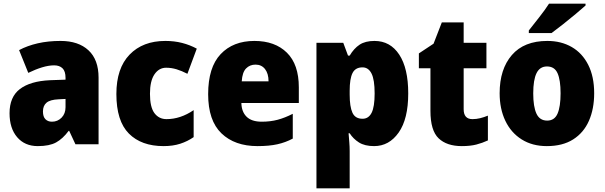

<svg xmlns="http://www.w3.org/2000/svg" viewBox="-20 -786 3297 1046"><path d="M310 -563Q407 -563 462 -512Q517 -461 517 -363V0H391L357 -73H354Q322 -30 285.5 -10Q249 10 186 10Q115 10 73.5 -38.5Q32 -87 32 -169Q32 -258 88.5 -301Q145 -344 252 -349L337 -352V-362Q337 -398 320.5 -414Q304 -430 275 -430Q245 -430 209 -419Q173 -408 134 -389L84 -513Q129 -537 185.5 -550Q242 -563 310 -563ZM299 -245Q253 -243 233.5 -226.5Q214 -210 214 -179Q214 -150 227.5 -136.5Q241 -123 263 -123Q294 -123 315.5 -145Q337 -167 337 -202V-247Z M871 10Q750 10 682 -58.5Q614 -127 614 -274Q614 -414 686 -488.5Q758 -563 881 -563Q930 -563 972.5 -552Q1015 -541 1052 -521L1001 -384Q970 -400 942 -408.5Q914 -417 885 -417Q846 -417 821.5 -381Q797 -345 797 -275Q797 -202 821.5 -169.5Q846 -137 887 -137Q963 -137 1035 -186V-39Q1002 -16 962 -3Q922 10 871 10Z M1366 -563Q1478 -563 1543 -499Q1608 -435 1608 -310V-225H1295Q1296 -177 1323.5 -150Q1351 -123 1406 -123Q1453 -123 1492.5 -133.5Q1532 -144 1575 -166V-31Q1536 -10 1491 0Q1446 10 1383 10Q1259 10 1186.5 -59.5Q1114 -129 1114 -273Q1114 -419 1182 -491Q1250 -563 1366 -563ZM1372 -434Q1341 -434 1320.5 -413Q1300 -392 1297 -343H1443Q1443 -385 1424 -409.5Q1405 -434 1372 -434Z M2020 -563Q2106 -563 2155 -488.5Q2204 -414 2204 -277Q2204 -138 2152 -64Q2100 10 2018 10Q1967 10 1935.5 -10Q1904 -30 1885 -60H1879Q1881 -35 1883 -11Q1885 13 1885 37V240H1704V-553H1850L1876 -483H1885Q1908 -522 1939 -542.5Q1970 -563 2020 -563ZM1955 -419Q1916 -419 1900.5 -388Q1885 -357 1885 -292V-271Q1885 -205 1900 -172Q1915 -139 1955 -139Q1988 -139 2004.5 -171.5Q2021 -204 2021 -277Q2021 -352 2004 -385.5Q1987 -419 1955 -419Z M2554 -137Q2575 -137 2595.5 -142Q2616 -147 2638 -156V-21Q2608 -7 2575 1.5Q2542 10 2496 10Q2414 10 2369.5 -32.5Q2325 -75 2325 -182V-414H2262V-495L2342 -548L2387 -664H2506V-553H2630V-414H2506V-191Q2506 -137 2554 -137Z M3217 -278Q3217 -193 3188.5 -128Q3160 -63 3102.5 -26.5Q3045 10 2959 10Q2880 10 2822 -26.5Q2764 -63 2733 -128Q2702 -193 2702 -278Q2702 -409 2768.5 -486Q2835 -563 2962 -563Q3037 -563 3094.5 -530Q3152 -497 3184.5 -433Q3217 -369 3217 -278ZM2885 -277Q2885 -205 2902.5 -167Q2920 -129 2961 -129Q3001 -129 3017.5 -167Q3034 -205 3034 -278Q3034 -350 3017.5 -387Q3001 -424 2960 -424Q2921 -424 2903 -387.5Q2885 -351 2885 -277ZM3170 -756Q3150 -738 3116.5 -710Q3083 -682 3047 -653.5Q3011 -625 2985 -606H2861V-620Q2886 -652 2918 -692.5Q2950 -733 2971 -766H3170Z"/></svg>

Font: Noto Sans Khmer UI SemiCondensed Black
Style: Regular
Weight: 900
Width: 4
Designer: Danh Hong and the Monotype Design Team
Foundry: Monotype Imaging Inc.
Version: Version 2.002; ttfautohint (v1.8.4.7-5d5b)